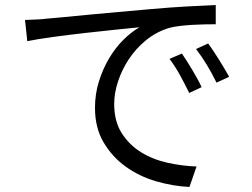

<svg xmlns="http://www.w3.org/2000/svg" viewBox="-20 -708 996 760"><path d="M700 -496Q708 -484 718.5 -468Q729 -452 739.5 -434Q750 -416 760.5 -397.5Q771 -379 778 -363L729 -340Q712 -375 692.5 -410.5Q673 -446 651 -475ZM804 -536Q813 -524 823.5 -508Q834 -492 845.5 -474Q857 -456 867.5 -438Q878 -420 887 -404L837 -381Q820 -416 799.5 -450Q779 -484 756 -514ZM79 -629Q107 -630 128 -631Q149 -632 163 -634Q187 -636 230 -640Q273 -644 328.5 -649.5Q384 -655 448.5 -660.5Q513 -666 578 -672Q656 -679 721 -682.5Q786 -686 834 -688V-612Q813 -612 788.5 -611.5Q764 -611 739 -609.5Q714 -608 690 -605Q666 -602 648 -597Q597 -581 557 -548Q517 -515 489.5 -473Q462 -431 447 -385Q432 -339 432 -297Q432 -228 461.5 -181.5Q491 -135 537.5 -106Q584 -77 642 -64Q700 -51 758 -49L730 32Q664 29 597.5 9.5Q531 -10 477.5 -48.5Q424 -87 390 -144.5Q356 -202 356 -281Q356 -336 371.5 -385.5Q387 -435 411.5 -476.5Q436 -518 467.5 -549.5Q499 -581 532 -600Q501 -597 442 -591Q383 -585 317 -577.5Q251 -570 188.5 -561.5Q126 -553 88 -545Z"/></svg>

Font: Kinto Sans
Style: Regular
Weight: 400
Designer: Authors: Ryoko NISHIZUKA  (kana & ideographs); Paul D. Hunt (Latin, Greek & Cyrillic); Wenlong ZHANG  (bopomofo); Sandol
Foundry: Adobe Systems Incorporated, ookami Inc.
Version: Version 0.001